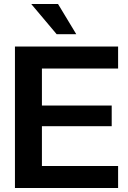

<svg xmlns="http://www.w3.org/2000/svg" viewBox="-20 -946 643 966"><path d="M574.2 0H55.2V-711.9H574.2V-601.1H190.9V-415H542V-311H190.9V-110.8H574.2ZM363.8 -773.9H265.1L137.2 -925.8H272Z"/></svg>

Font: Creato Display
Style: Bold
Weight: 700
Version: Version 1.000